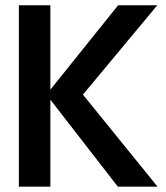

<svg xmlns="http://www.w3.org/2000/svg" viewBox="-20 -700 623 720"><path d="M50.8 0V-680.2H168.9V-363.8L422.9 -680.2H569.8L291 -345.2L570.8 0H421.9L168.9 -326.2V0Z"/></svg>

Font: TASA Orbiter Display SemiBold
Style: Regular
Weight: 600
Designer: Weizhong Zhang
Version: Version 1.000;Glyphs 3.1.2 (3151)